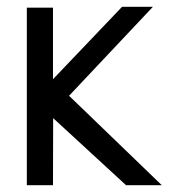

<svg xmlns="http://www.w3.org/2000/svg" viewBox="-20 -546 558 566"><path d="M59.1 -523.4V0H136.2L136.7 -197.8L351.6 0H457L183.6 -263.7L430.7 -525.9H339.8L136.2 -312.5V-523.4Z"/></svg>

Font: Tuffy
Style: Regular
Weight: 500
Designer: Thatcher Ulrich, Karoly Barta and Michael Everson
Version: Version 001.270